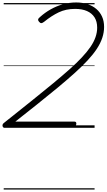

<svg xmlns="http://www.w3.org/2000/svg" viewBox="-30 -1035 863 1555"><path d="M8 0Q-2 0 -6.5 -7Q-11 -14 -9.5 -23Q-8 -32 0 -38L239 -229Q329 -301 402 -361.5Q475 -422 533 -473.5Q591 -525 633 -570Q675 -615 702.5 -655Q730 -695 743.5 -734Q757 -773 757 -811Q757 -861 735.5 -894.5Q714 -928 674.5 -945.5Q635 -963 578 -963Q504 -963 445.5 -935Q387 -907 328 -859Q314 -848 305 -847.5Q296 -847 286 -859Q277 -869 279 -878Q281 -887 295 -898Q334 -933 380 -959Q426 -985 478 -1000Q530 -1015 587 -1015Q637 -1015 678.5 -1001.5Q720 -988 750 -962.5Q780 -937 796.5 -900.5Q813 -864 813 -817Q813 -773 798.5 -729Q784 -685 754.5 -640Q725 -595 679.5 -546Q634 -497 573.5 -442.5Q513 -388 436.5 -324.5Q360 -261 267 -187L94 -50H573Q581 -50 585 -45.5Q589 -41 588 -31Q586 -16 578 -8Q570 0 562 0ZM0 490H736V500H0ZM0 -20H736V0H0ZM0 -505H736V-500H0ZM0 -1010H736V-1000H0Z"/></svg>

Font: Playwrite US Trad Guides
Style: Regular
Weight: 400
Designer: Veronika Burian, José Scaglione
Foundry: TypeTogether
Version: Version 1.003